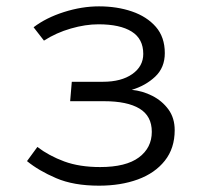

<svg xmlns="http://www.w3.org/2000/svg" viewBox="-20 -568 655 598"><path d="M203.6 -313.3H300.5Q357.9 -313.3 392.1 -337.4Q426.2 -361.5 426.2 -400Q426.2 -447.2 390 -469.7Q353.8 -492.3 286.7 -492.3Q246.2 -492.3 200.8 -479.2Q155.4 -466.2 116.9 -441.5L84.6 -483.1Q123.6 -512.8 179.2 -530.5Q234.9 -548.2 288.2 -548.2Q344.6 -548.2 391 -532.3Q437.4 -516.4 465.4 -484.4Q493.3 -452.3 493.3 -402.6Q493.3 -357.4 463.3 -329.2Q433.3 -301 390.3 -288.2Q423.6 -285.1 454.4 -269.5Q485.1 -253.8 504.6 -227.2Q524.1 -200.5 524.1 -162.6Q524.1 -106.2 493.3 -67.4Q462.6 -28.7 409.5 -9.2Q356.4 10.3 288.2 10.3Q209.2 10.3 154.9 -13.1Q100.5 -36.4 64.1 -66.2L96.4 -110.3Q132.8 -82.6 180.3 -65.1Q227.7 -47.7 291.8 -47.7Q372.3 -47.7 412.6 -77.7Q452.8 -107.7 452.8 -157.4Q452.8 -206.7 414.6 -229.7Q376.4 -252.8 304.1 -252.8H198.5Z"/></svg>

Font: Fira Code Light
Style: Regular
Weight: 300
Monospace: yes
Designer: Carrois Corporate, Edenspiekermann AG, Nikita Prokopov
Foundry: Carrois Corporate, Edenspiekermann AG, Nikita Prokopov
Version: Version 6.000; ttfautohint (v1.8.2) -l 8 -r 50 -G 200 -x 14 